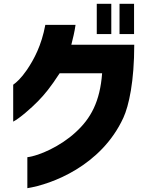

<svg xmlns="http://www.w3.org/2000/svg" viewBox="-20 -880 780 1004"><path d="M486 -702H562V-860H486ZM49 -244C81 -260 144 -315 179 -351C214 -387 243 -422 292 -497H514C503 -349 455 -260 374 -187C297 -116 185 -65 123 -58V104C249 84 509 -12 625 -264C654 -327 682 -454 682 -646H353C361 -678 370 -713 375 -750H217C197 -642 158 -570 121 -515C90 -470 66 -449 49 -437ZM605 -702H681V-860H605Z"/></svg>

Font: コーポレート・ロゴ ver3 Bold
Style: Regular
Weight: 700
Designer: [KANA_main] LOGOTYPE.JP [Source Han Sans] Ryoko NISHIZUKA 西塚涼子 (kana, bopomofo & ideographs); Paul D. Hunt (Latin, Greek
Version: Version 12.001;FEAKit 1.0